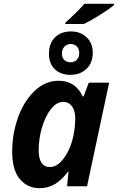

<svg xmlns="http://www.w3.org/2000/svg" viewBox="-20 -978 619 1008"><path d="M323 -859Q348 -881 376.5 -909Q405 -937 423 -958H579V-952Q552 -929 504.5 -899.5Q457 -870 420 -852H323ZM237 -696Q237 -750 268.5 -781.5Q300 -813 353 -813Q402 -813 434.5 -782.5Q467 -752 467 -701Q467 -648 434 -616.5Q401 -585 350 -585Q299 -585 268 -614.5Q237 -644 237 -696ZM396 -700Q396 -721 383.5 -734Q371 -747 352 -747Q332 -747 319 -734Q306 -721 305 -698Q305 -676 317 -663.5Q329 -651 351 -651Q370 -651 383 -664Q396 -677 396 -700ZM44 -182Q44 -275 74.5 -360.5Q105 -446 161 -500Q217 -554 288 -554Q376 -554 414 -472H419L446 -544H553L437 0H332L340 -76H336Q306 -35 270 -12.5Q234 10 187 10Q125 10 84.5 -37.5Q44 -85 44 -182ZM367 -274Q375 -313 375 -359Q375 -396 358 -419.5Q341 -443 312 -443Q277 -443 247.5 -405.5Q218 -368 200.5 -309Q183 -250 183 -189Q183 -146 198 -123.5Q213 -101 242 -101Q283 -101 318.5 -152Q354 -203 367 -274Z"/></svg>

Font: Noto Sans Display
Style: Bold Italic
Weight: 700
Italic angle: -12°
Designer: Monotype Design team
Foundry: Monotype Imaging Inc.
Version: Version 1.000